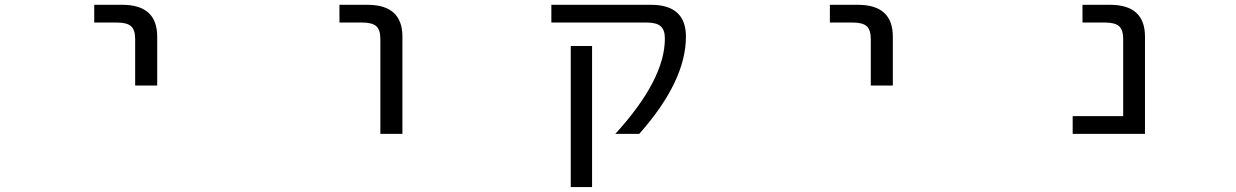

<svg xmlns="http://www.w3.org/2000/svg" viewBox="-20 -544 5040 783"><path d="M364.3 -452.1V-524.4H478.5Q621.1 -524.4 621.1 -394.5V-195.3H531.2V-384.8Q531.2 -421.9 514.6 -437Q498 -452.1 457 -452.1Z M1364.3 -452.1V-524.4H1478.5Q1621.1 -524.4 1621.1 -394.5V2H1531.2V-384.8Q1531.2 -421.9 1514.6 -437Q1498 -452.1 1457 -452.1Z M2634.8 -524.4Q2777.3 -524.4 2777.3 -394.5Q2777.3 -212.9 2586.9 2H2489.3Q2692.4 -220.7 2691.4 -387.7Q2691.4 -421.9 2674.3 -437Q2657.2 -452.1 2617.2 -452.1H2228.5V-524.4ZM2307.6 218.8V-356.4H2394.5V218.8Z M3364.3 -452.1V-524.4H3478.5Q3621.1 -524.4 3621.1 -394.5V-195.3H3531.2V-384.8Q3531.2 -421.9 3514.6 -437Q3498 -452.1 3457 -452.1Z M4560.5 -384.8Q4560.5 -421.9 4543.9 -437Q4527.3 -452.1 4486.3 -452.1H4394.5V-524.4H4506.8Q4649.4 -524.4 4649.4 -394.5V2H4354.5V-70.3H4560.5Z"/></svg>

Font: Gen Shin Gothic Monospace Regular
Style: Regular
Weight: 400
Designer: [Source Han Sans]
Ryoko NISHIZUKA  (kana & ideographs); Paul D. Hunt (Latin, Greek & Cyrillic); Wenlong ZHANG  (bopomofo
Version: Version 1.002.20150607